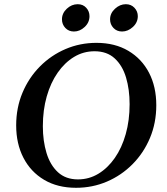

<svg xmlns="http://www.w3.org/2000/svg" viewBox="-20 -884 793 914"><path d="M439 -680Q527 -680 591 -642Q655 -604 689.5 -537.5Q724 -471 724 -383Q724 -299 694 -227.5Q664 -156 611 -102.5Q558 -49 489 -19.5Q420 10 342 10Q254 10 190 -28Q126 -66 91.5 -133Q57 -200 57 -287Q57 -371 87 -442.5Q117 -514 170 -567.5Q223 -621 292 -650.5Q361 -680 439 -680ZM351 -30Q404 -30 448.5 -57Q493 -84 526.5 -132Q560 -180 578.5 -245.5Q597 -311 597 -388Q597 -458 580 -515Q563 -572 526 -606Q489 -640 430 -640Q377 -640 332.5 -613Q288 -586 254.5 -538Q221 -490 202.5 -425Q184 -360 184 -283Q184 -213 201.5 -155.5Q219 -98 256 -64Q293 -30 351 -30ZM332 -734Q307 -734 291 -751Q275 -768 275 -792Q275 -821 298 -842.5Q321 -864 350 -864Q375 -864 390.5 -847Q406 -830 406 -807Q406 -777 383 -755.5Q360 -734 332 -734ZM561 -734Q536 -734 520 -751Q504 -768 504 -792Q504 -821 527.5 -842.5Q551 -864 579 -864Q604 -864 620 -847Q636 -830 636 -807Q636 -777 612.5 -755.5Q589 -734 561 -734Z"/></svg>

Font: Brygada 1918 SemiBold
Style: Italic
Weight: 600
Italic angle: -8°
Designer: Mateusz Machalski | Borys Kosmynka | Przemek Hoffer
Foundry: NIEPODLEGLA 2018
Version: Version 3.006